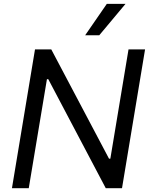

<svg xmlns="http://www.w3.org/2000/svg" viewBox="-20 -986 793 1006"><path d="M740.1 -727.3 619.3 0H534.1L233 -571H225.9L130.7 0H42.6L163.4 -727.3H248.6L551.1 -154.8H558.2L653.4 -727.3ZM426.1 -801.1 539.8 -965.9H637.8L500 -801.1Z"/></svg>

Font: Karasuma Gothic
Style: Italic
Weight: 400
Italic angle: -9.39999°
Designer: Rasmus Andersson / Ryoko Nishizuka
Foundry: Genbu
Version: Version 1.00